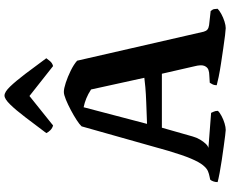

<svg xmlns="http://www.w3.org/2000/svg" viewBox="-105 -919 1024 854"><g transform="rotate(-90 407.0 -492.0)"><path d="M256 0Q251 0 231 -2.5Q211 -5 182 -9Q153 -13 122.5 -17.5Q92 -22 65.5 -27Q39 -32 24 -36Q24 -47 27.5 -56Q31 -65 35 -69L49 -72Q60 -74 72.5 -79Q85 -84 99 -101Q113 -118 128.5 -154.5Q144 -191 163 -255L272 -641Q280 -650 300 -663Q320 -676 344.5 -689Q369 -702 391 -711Q413 -720 425 -720Q440 -720 466 -711.5Q492 -703 519.5 -689.5Q547 -676 564 -661L693 -98Q696 -87 702.5 -81.5Q709 -76 722 -74L785 -67Q789 -61 791.5 -57.5Q794 -54 795 -36Q787 -28 771.5 -19.5Q756 -11 738.5 -5.5Q721 0 709 0Q702 0 677 -3Q652 -6 618.5 -11Q585 -16 551.5 -21Q518 -26 491.5 -31.5Q465 -37 455 -40Q455 -53 460.5 -61.5Q466 -70 466 -71L499 -73Q512 -73 523.5 -77Q535 -81 541 -95Q547 -109 539 -140L506 -284H266L227 -147Q222 -129 213 -114Q204 -99 194.5 -89Q185 -79 176 -77L332 -65Q333 -62 337 -54Q341 -46 341 -35Q334 -27 318 -18.5Q302 -10 285 -5Q268 0 256 0ZM283 -350Q336 -352 377 -353.5Q418 -355 446 -357.5Q474 -360 488 -362L436 -599Q416 -612 396.5 -620Q377 -628 357 -632ZM276 -768Q264 -771 255 -780Q246 -789 242 -798Q281 -850 313 -892Q345 -934 369.5 -959Q394 -984 409 -984Q425 -984 449 -959Q473 -934 505 -892Q537 -850 575 -798Q571 -792 562 -781.5Q553 -771 540 -768L407 -873Z"/></g></svg>

Font: Texturina Medium 12pt
Style: Bold
Weight: 700
Version: Version 1.002